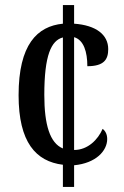

<svg xmlns="http://www.w3.org/2000/svg" viewBox="-20 -734 486 754"><path d="M227 -87V0H271V-85C357 -93 401 -142 401 -188C401 -206 394 -220 383 -228C365 -186 325 -145 271 -145V-588C309 -577 323 -530 323 -474C389 -474 405 -501 405 -541C405 -598 357 -635 271 -641V-714H227V-641C126 -631 53 -559 53 -360C53 -175 121 -100 227 -87ZM227 -587V-151C176 -172 154 -244 154 -361C154 -517 181 -575 227 -587Z"/></svg>

Font: Noto Serif Georgian ExtraCondensed Medium
Style: Regular
Weight: 500
Width: 2
Designer: Monotype Design Team, Akaki Razmadze
Foundry: Google LLC
Version: Version 2.003